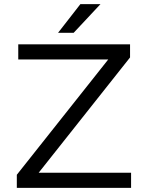

<svg xmlns="http://www.w3.org/2000/svg" viewBox="-20 -916 718 936"><path d="M263 -756H339L470 -896H372ZM62 0H619V-74H168.6L614 -636V-700H69V-626H507.6L62 -64Z"/></svg>

Font: Resamitz
Style: Bold
Weight: 700
Designer: gluk
Foundry: gluk
Version: Version 0.047